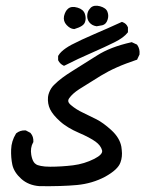

<svg xmlns="http://www.w3.org/2000/svg" viewBox="-20 -466 540 666"><path d="M116.7 179.7Q78.6 176.8 53.7 154.3Q28.8 131.8 22.9 106Q17.6 80.6 18.6 52.7Q19.5 23.4 35.2 -2L35.6 -2.9L36.1 -3.4Q49.8 -14.6 67.9 -13.7H68.8L70.3 -13.2L85 -5.4L85.9 -4.9L86.4 -3.9Q96.7 7.8 95.7 25.9V27.3L94.7 28.3Q84.5 46.9 88.4 70.8Q89.8 79.1 92 85.4Q94.2 91.8 97.2 96.2Q100.1 100.6 104 103Q106.9 105.5 111.3 106.9Q115.7 108.4 121.8 109.6Q127.9 110.8 136 111.6Q144 112.3 153.8 112.3Q192.9 112.3 233.4 107.4Q272.5 102.5 307.1 85Q337.9 69.3 334 55.2Q329.6 38.6 311.5 25.4Q292 11.2 253.4 -5.4Q243.7 -9.8 234.6 -14.2Q225.6 -18.6 217.5 -23.7Q209.5 -28.8 202.1 -33.9Q194.8 -39.1 188.5 -44.9Q175.8 -56.2 167.2 -66.7Q158.7 -77.1 153.8 -86.9Q144.5 -106.4 146.5 -129.4Q147 -133.3 147.9 -137.2Q148.9 -141.1 150.4 -145Q151.9 -148.9 153.8 -152.8Q155.8 -156.7 158.2 -160.4Q160.6 -164.1 163.6 -167.5Q166.5 -170.9 170.4 -174.3Q190.9 -194.8 231 -219.7Q270.5 -244.1 316.4 -273.4Q362.8 -303.2 435.1 -319.3L437 -319.8L439 -318.8L453.6 -312L455.1 -311.5L456.1 -310.1Q465.8 -296.4 463.9 -277.8V-276.9L463.4 -275.9L456.5 -261.2L455.6 -258.8L453.1 -258.3Q434.6 -252 417.7 -245.6Q400.9 -239.3 385.5 -232.4Q370.1 -225.6 356.2 -218.3Q342.3 -210.9 330.1 -203.6Q280.3 -172.9 254.9 -156.7Q231 -141.1 220.2 -125.5Q215.8 -119.6 217 -113.8Q218.3 -107.9 226.6 -101.1Q244.6 -85.9 267.6 -75.2Q291.5 -64 314.5 -52.2Q338.4 -40 366.2 -14.6Q395 11.7 400.9 42.5Q401.9 48.3 402.3 54.2Q402.8 60.1 403.1 65.7Q403.3 71.3 402.6 76.7Q401.9 82 400.9 87.2Q399.9 92.3 397.9 97.2Q389.6 122.1 344.7 147Q322.8 158.7 298.1 166Q273.4 173.3 246.6 175.8Q193.4 180.7 117.2 179.7ZM199.7 -238.8Q188 -244.6 182.1 -256.3L181.6 -257.3V-258.8V-270.5V-272L182.6 -273.4Q186.5 -280.3 192.9 -286.4Q199.2 -292.5 208 -298.6Q216.8 -304.7 227.5 -310.5Q260.3 -327.6 307.1 -347.7Q354 -367.7 400.9 -389.2L402.8 -390.1L405.3 -389.2Q418.5 -384.3 423.3 -372.1L423.8 -371.1V-370.1V-356.4V-354.5L422.9 -353Q416 -344.2 404.8 -335.9Q393.6 -327.6 377 -319.3Q361.3 -311.5 341.3 -302.2Q321.3 -293 297.9 -282.7Q250.5 -262.2 204.6 -238.8L202.1 -237.8ZM236.8 -365.2Q229.5 -365.7 223.1 -369.4Q216.8 -373 210.9 -379.4Q198.7 -392.6 202.1 -410.2Q204.1 -418.5 207.5 -425Q210.9 -431.6 216.3 -436Q228 -445.8 249 -439.5Q269 -433.6 274.4 -418Q276.9 -410.6 277.1 -403.6Q277.3 -396.5 274.9 -389.6Q272.5 -381.8 263.4 -376Q254.4 -370.1 239.3 -365.7L237.8 -365.2ZM314.5 -375Q298.8 -377.4 290 -388.4Q281.2 -399.4 282.7 -414.6Q283.2 -419.4 284.7 -423.8Q286.1 -428.2 288.8 -432.1Q291.5 -436 294.9 -439.5Q306.2 -449.7 327.1 -444.3Q337.4 -441.4 344 -436.5Q350.6 -431.6 353 -424.3Q357.9 -411.1 353 -397Q348.1 -381.8 335 -378.4Q331.5 -377.9 328.1 -377.2Q324.7 -376.5 321.8 -376Q318.8 -375.5 315.9 -375H315.4Z"/></svg>

Font: NaikaiFont
Style: SemiBold
Weight: 600
Version: Version 1.89